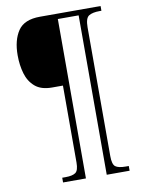

<svg xmlns="http://www.w3.org/2000/svg" viewBox="-95 -825 742 1000"><g transform="rotate(-10 276.5 -324.5)"><path d="M156 111V86H174Q210 86 226.5 74.5Q243 63 243 21V-386H185Q128 -386 96 -413.5Q64 -441 51 -485.5Q38 -530 38 -582Q38 -662 71 -711Q104 -760 187 -760H508V-735H498Q461 -735 441.5 -723Q422 -711 422 -662V18Q422 62 437.5 74Q453 86 492 86H508V111H387V-732H277V111Z"/></g></svg>

Font: Noto Serif Tamil SemiCondensed ExtraLight
Style: Regular
Weight: 200
Width: 4
Designer: Indian Type Foundry, Tom Grace, and the Monotype Design Team
Foundry: Monotype Imaging Inc.
Version: Version 2.004; ttfautohint (v1.8.4.7-5d5b)